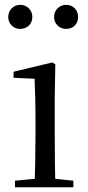

<svg xmlns="http://www.w3.org/2000/svg" viewBox="-20 -792 372 812"><path d="M65.5 -669.7C92.5 -669.7 116.8 -688.8 116.8 -720.3C116.8 -751.2 92.5 -771.6 65.5 -771.6C39.4 -771.6 14.8 -751.2 14.8 -720.3C14.8 -688.8 39.4 -669.7 65.5 -669.7ZM260.1 -669.7C287.1 -669.7 310.4 -688.8 310.4 -720.3C310.4 -751.2 287.1 -771.6 260.1 -771.6C233.2 -771.6 208.7 -751.2 208.7 -720.3C208.7 -688.8 233.2 -669.7 260.1 -669.7ZM43.3 0H290.3V-27.8L184.5 -38.6H153.1L43.3 -27.8ZM126.3 0H214.7C212.5 -48.6 211.5 -160.9 211.5 -228.5V-380.2L213.9 -519.8L201.7 -528L37.3 -488.6V-463L126.3 -458.9C128.3 -408.8 130.1 -356.4 130.1 -288.8V-228.5C130.1 -160.9 128.3 -48.6 126.3 0Z"/></svg>

Font: Source Han Serif CN VF
Style: Regular
Weight: 250
Designer: Ryoko NISHIZUKA 西塚涼子 (kana & ideographs); Frank Grießhammer (Latin, Greek & Cyrillic); Wenlong ZHANG 张文龙 (bopomofo); San
Foundry: Adobe
Version: Version 2.002;hotconv 1.1.0;makeotfexe 2.6.0